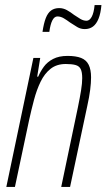

<svg xmlns="http://www.w3.org/2000/svg" viewBox="-20 -739 421 759"><path d="M5 0 112 -510H139L127 -436H131Q140 -457 153.5 -475.5Q167 -494 190 -506Q213 -518 247 -518Q280 -518 300.5 -510Q321 -502 330.5 -483Q340 -464 340 -433Q340 -412 336.5 -384Q333 -356 325 -320L257 0H222L288 -315Q296 -354 300.5 -382Q305 -410 305 -430Q305 -454 299 -466Q293 -478 278.5 -482Q264 -486 240 -486Q204 -486 180 -467Q156 -448 140.5 -416Q125 -384 114.5 -344.5Q104 -305 95 -264L39 0ZM148 -613Q153 -647 161 -667.5Q169 -688 182 -697.5Q195 -707 214 -707Q230 -707 244.5 -699Q259 -691 273 -680Q286 -671 298 -664Q310 -657 322 -657Q334 -657 342.5 -672.5Q351 -688 354 -719H381Q378 -686 369.5 -665Q361 -644 347.5 -634Q334 -624 315 -624Q299 -624 285.5 -632Q272 -640 257 -650Q245 -659 232.5 -666.5Q220 -674 207 -674Q195 -674 187 -658.5Q179 -643 175 -613Z"/></svg>

Font: Saira ExtraCondensed Thin
Style: Italic
Weight: 250
Width: 2
Italic angle: -12°
Designer: Hector Gatti with collaboration of the Omnibus-Type team
Foundry: Omnibus-Type
Version: Version 1.101